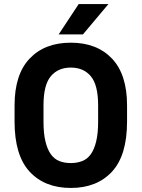

<svg xmlns="http://www.w3.org/2000/svg" viewBox="-20 -920 700 949"><path d="M330 9Q201 9 126.5 -71.5Q52 -152 52 -319V-399Q52 -552 126.5 -630.5Q201 -709 330 -709Q459 -709 533.5 -630.5Q608 -552 608 -399V-319Q608 -152 533.5 -71.5Q459 9 330 9ZM330 -114Q361 -114 386.5 -124Q412 -134 429 -158Q446 -182 455.5 -221.5Q465 -261 465 -319V-399Q465 -500 429 -543Q393 -586 330 -586Q267 -586 231 -543Q195 -500 195 -399V-319Q195 -261 204.5 -221.5Q214 -182 231 -158Q248 -134 273 -124Q298 -114 330 -114ZM369 -900H516L390 -750H270Z"/></svg>

Font: Golos UI
Style: Bold
Weight: 700
Designer: A.Korolkova, Vitaly Kuzmin
Foundry: ParaType Ltd
Version: Version 2.000